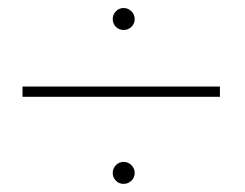

<svg xmlns="http://www.w3.org/2000/svg" viewBox="-20 -574 606 474"><path d="M522.9 -335H35.6V-360.4H522.9ZM258.3 -526.9Q258.3 -538.1 266.1 -546.1Q273.9 -554.2 285.2 -554.2Q296.4 -554.2 304.4 -546.1Q312.5 -538.1 312.5 -526.9Q312.5 -515.6 304.4 -507.8Q296.4 -500 285.2 -500Q273.9 -500 266.1 -507.8Q258.3 -515.6 258.3 -526.9ZM258.3 -147Q258.3 -158.2 266.1 -166.3Q273.9 -174.3 285.2 -174.3Q296.4 -174.3 304.4 -166.3Q312.5 -158.2 312.5 -147Q312.5 -135.7 304.4 -127.9Q296.4 -120.1 285.2 -120.1Q273.9 -120.1 266.1 -127.9Q258.3 -135.7 258.3 -147Z"/></svg>

Font: Roboto Thin
Style: Regular
Weight: 250
Designer: Google
Version: Version 2.134; 2016